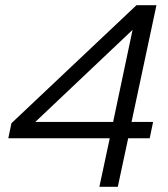

<svg xmlns="http://www.w3.org/2000/svg" viewBox="-20 -720 646 740"><path d="M583 -700 487 -250H570L557 -187H474L434 0H363L403 -187H12L24 -245L506 -700ZM116 -250H416L491 -605Z"/></svg>

Font: Red Hat Display
Style: Italic
Weight: 400
Italic angle: -12°
Designer: Pentagram / MCKL
Foundry: Pentagram / MCKL
Version: Version 1.003; Red Hat Display Italic